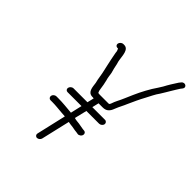

<svg xmlns="http://www.w3.org/2000/svg" viewBox="-209 -834 1027 1027"><g transform="rotate(45 304.0 -321.0)"><path d="M148 -133H162C189 -133 207 -130 235 -128L264 -126L225 43C223 52 230 61 240 61C250 61 260 52 262 43L300 -120C305 -119 310 -118 317 -117C335 -116 350 -111 367 -110L379 -108C384 -107 389 -109 394 -112C409 -122 407 -143 391 -145L380 -146L357 -150C341 -154 322 -153 308 -158L325 -228H421C431 -228 442 -236 444 -246C446 -256 439 -265 429 -265H333L342 -303H373C400 -303 414 -316 424 -344C435 -372 443 -383 455 -412C469 -443 482 -472 498 -501C513 -529 522 -550 538 -572C549 -588 559 -608 570 -625C579 -639 587 -654 596 -667L603 -676C620 -697 590 -714 575 -694L567 -684C552 -661 536 -636 523 -611L508 -587C484 -553 459 -506 441 -465L421 -419C409 -390 399 -377 390 -349C388 -344 386 -340 381 -340H317C313 -340 309 -340 303 -341H302C298 -349 296 -354 295 -365C292 -385 290 -400 285 -419C280 -434 279 -450 276 -467L269 -493L263 -521C260 -530 258 -538 257 -546C252 -573 253 -621 218 -621H211C202 -621 191 -612 189 -602C187 -592 194 -584 203 -584H208C208 -583 208 -583 209 -583C214 -573 215 -569 216 -556C220 -531 227 -502 232 -478L238 -451C245 -425 247 -395 254 -370C258 -343 258 -306 292 -304C297 -304 301 -304 305 -303L296 -265H190C181 -265 170 -256 168 -246C166 -236 173 -228 182 -228H288L273 -163C238 -166 206 -170 170 -170H156C147 -170 136 -162 134 -152C132 -142 139 -133 148 -133Z"/></g></svg>

Font: Electronic
Style: SeLtIt
Weight: 300
Version: Version 1.011